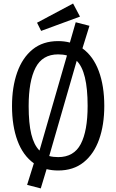

<svg xmlns="http://www.w3.org/2000/svg" viewBox="-20 -949 655 1082"><path d="M307.7 -717.4Q343.1 -717.4 373.8 -709.2L406.7 -823.6L484.1 -803.6L444.6 -676.4Q505.6 -632.3 536.7 -548.5Q567.7 -464.6 567.7 -352.3Q567.7 -245.1 538.5 -163.1Q509.2 -81 451.5 -34.6Q393.8 11.8 307.7 11.8Q273.3 11.8 242.6 4.1L209.7 112.8L132.8 92.8L170.8 -28.7Q109.7 -72.3 78.7 -155.6Q47.7 -239 47.7 -351.3Q47.7 -458.5 76.9 -541Q106.2 -623.6 163.8 -670.5Q221.5 -717.4 307.7 -717.4ZM307.7 -642.6Q219 -642.6 180.3 -567.2Q141.5 -491.8 141.5 -351.3Q141.5 -253.8 156.4 -192.8Q171.3 -131.8 202.6 -100.5L357.4 -636.4Q335.4 -642.6 307.7 -642.6ZM473.8 -352.3Q473.8 -546.2 412.3 -606.2L257.4 -69.7Q280 -63.6 307.7 -63.6Q396.4 -63.6 435.1 -137.4Q473.8 -211.3 473.8 -352.3ZM391.8 -929.2 430.8 -855.4 211.8 -774.9 188.7 -821Z"/></svg>

Font: FiraCode Nerd Font
Style: Regular
Weight: 400
Designer: Carrois Corporate, Edenspiekermann AG, Nikita Prokopov
Foundry: Carrois Corporate, Edenspiekermann AG, Nikita Prokopov
Version: Version 6.002;Nerd Fonts 2.1.0